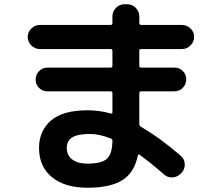

<svg xmlns="http://www.w3.org/2000/svg" viewBox="-20 -820 1040 900"><path d="M390 -53Q456 -53 481 -75.5Q506 -98 507 -160Q507 -168 499 -171Q445 -192 403 -192Q344 -192 318.5 -176Q293 -160 293 -127Q293 -92 318.5 -72.5Q344 -53 390 -53ZM167 -590Q144 -590 127 -607Q110 -624 110 -647Q110 -670 127 -686.5Q144 -703 167 -703H498Q507 -703 507 -712V-743Q507 -766 523.5 -783Q540 -800 563 -800H577Q600 -800 616.5 -783Q633 -766 633 -743V-712Q633 -703 642 -703H833Q856 -703 873 -686.5Q890 -670 890 -647Q890 -624 873 -607Q856 -590 833 -590H642Q633 -590 633 -582V-512Q633 -503 642 -503H798Q821 -503 837 -487Q853 -471 853 -448Q853 -425 837 -408.5Q821 -392 798 -392H642Q633 -392 633 -383V-239Q633 -231 640 -226Q730 -174 827 -90Q845 -75 846 -51Q847 -27 831 -10L828 -7Q812 10 788.5 11.5Q765 13 748 -3Q685 -58 635 -94Q628 -99 626 -91Q610 -11 553.5 24.5Q497 60 390 60Q284 60 223.5 10.5Q163 -39 163 -127Q163 -206 218.5 -254.5Q274 -303 390 -303Q447 -303 499 -288Q507 -286 507 -294V-383Q507 -392 498 -392H202Q179 -392 163 -408Q147 -424 147 -447Q147 -470 163 -486.5Q179 -503 202 -503H498Q507 -503 507 -512V-581Q507 -590 498 -590Z"/></svg>

Font: Rounded Mplus 1c Bold
Style: Bold
Weight: 700
Version: Version 1.059.20150529